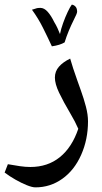

<svg xmlns="http://www.w3.org/2000/svg" viewBox="-45 -608 439 829"><path d="M108 201Q94 201 70.5 191.5Q47 182 21.5 167.5Q-4 153 -25 137L-11 101Q17 106 41 109.5Q65 113 86 113Q161 113 213.5 70.5Q266 28 293 -52Q286 -68 278 -83.5Q270 -99 261 -114Q228 -170 210 -208Q192 -246 192 -273Q192 -300 209.5 -320Q227 -340 258 -355Q263 -337 271 -312.5Q279 -288 288 -263Q297 -238 304 -218Q317 -182 326 -147.5Q335 -113 335 -84Q335 -6 305.5 60.5Q276 127 224 164Q172 201 108 201ZM179 -408Q160 -449 140 -489Q120 -529 93 -566L109 -571Q114 -573 119.5 -573.5Q125 -574 129 -574Q146 -574 161 -557Q176 -540 189 -513Q197 -500 203 -487Q209 -474 214 -461Q218 -482 227.5 -508.5Q237 -535 247.5 -557Q258 -579 265 -588Q274 -587 281 -579.5Q288 -572 288 -557Q288 -550 273 -521Q262 -499 252 -475Q242 -451 234 -425Q214 -413 179 -408Z"/></svg>

Font: Noto Naskh Arabic Medium
Style: Regular
Weight: 500
Designer: Monotype Design Team, David Williams, Mohamad Dakak and Nizar Qandah
Foundry: Monotype Imaging Inc.
Version: Version 2.016